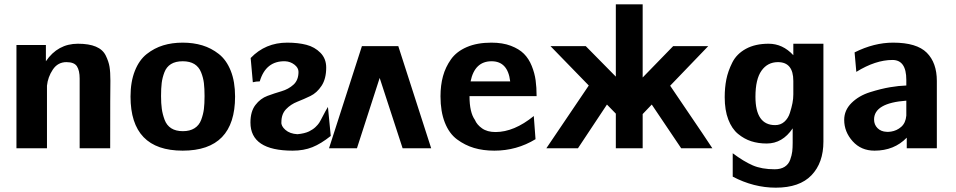

<svg xmlns="http://www.w3.org/2000/svg" viewBox="-20 -685 4415 887"><path d="M56 0V-477H192V-402Q247 -483 340 -483Q391 -483 423 -469.5Q455 -456 468.5 -428.5Q482 -401 486 -376.5Q490 -352 490 -312V-311Q489 -277 489 0H348V-322Q348 -359 335.5 -378.5Q323 -398 287 -398Q247 -398 224 -363.5Q201 -329 197 -289V0Z M583 -239Q583 -307 603 -357.5Q623 -408 658 -435.5Q693 -463 734 -475.5Q775 -488 824 -488Q873 -488 914.5 -475.5Q956 -463 991 -435.5Q1026 -408 1046 -358Q1066 -308 1066 -239Q1066 11 824 11Q583 11 583 -239ZM724 -241Q724 -207 727.5 -182Q731 -157 740.5 -131.5Q750 -106 771 -92.5Q792 -79 825 -79Q857 -79 878.5 -92.5Q900 -106 909.5 -131.5Q919 -157 922 -181.5Q925 -206 925 -241Q925 -276 922 -301Q919 -326 909 -351Q899 -376 878 -389Q857 -402 824 -402Q791 -402 770 -389Q749 -376 739.5 -351Q730 -326 727 -301.5Q724 -277 724 -241Z M1495 -191 1508 -57Q1463 -21 1423 -5Q1383 11 1332 11Q1137 11 1137 -119Q1137 -170 1160 -200Q1183 -230 1215.5 -242Q1248 -254 1280.5 -263.5Q1313 -273 1336 -294Q1359 -315 1359 -353Q1359 -372 1340 -386.5Q1321 -401 1297 -402Q1208 -404 1180 -309Q1163 -309 1148 -305L1138 -417Q1206 -488 1307 -488Q1357 -488 1395.5 -478Q1434 -468 1460.5 -441Q1487 -414 1487 -373Q1487 -321 1465.5 -288.5Q1444 -256 1414 -241.5Q1384 -227 1353.5 -215Q1323 -203 1301.5 -180.5Q1280 -158 1280 -121Q1278 -103 1298.5 -85Q1319 -67 1354 -65Q1387 -68 1408 -78Q1426 -87 1437.5 -98Q1449 -109 1454.5 -117.5Q1460 -126 1472 -149.5Q1484 -173 1495 -191Z M1972 0H1840L1734 -325L1629 0H1500L1652 -472H1820Z M2015 -240Q2015 -291 2026.5 -333Q2038 -375 2063.5 -411Q2089 -447 2136.5 -467.5Q2184 -488 2250 -488Q2302 -488 2340 -473.5Q2378 -459 2400.5 -436.5Q2423 -414 2436.5 -380.5Q2450 -347 2454.5 -314Q2459 -281 2459 -241H2149Q2149 -166 2174 -131Q2183 -109 2207 -92Q2231 -75 2269 -75Q2355 -75 2446 -149L2454 -42Q2367 11 2264 11Q2212 11 2170 -1.5Q2128 -14 2091.5 -41Q2055 -68 2035 -119Q2015 -170 2015 -240ZM2154 -309H2337Q2326 -402 2251 -402Q2173 -402 2154 -309Z M2504 0 2700 -290 2523 -472H2686L2825 -331V-665H2949V-327L3090 -472H3252L3076 -289Q3081 -281 3158 -168Q3235 -55 3271 0H3127L2991 -202L2949 -158V0H2825V-160L2784 -202Q2671 -32 2650 0Z M3328 -236Q3328 -280 3335.5 -318Q3343 -356 3363 -396Q3383 -436 3426 -459.5Q3469 -483 3531 -483Q3596 -483 3645 -430V-483H3784V-31Q3784 67 3729 124.5Q3674 182 3564 182Q3462 182 3365 131V23Q3416 61 3457.5 79Q3499 97 3559 97Q3587 97 3605 85.5Q3623 74 3630.5 53Q3638 32 3640 15Q3642 -2 3642 -25V-92Q3595 -22 3522 -22Q3483 -22 3450.5 -32.5Q3418 -43 3389.5 -66.5Q3361 -90 3344.5 -133Q3328 -176 3328 -236ZM3470 -238Q3470 -107 3561 -107Q3586 -107 3603.5 -122.5Q3621 -138 3629 -163Q3637 -188 3641 -208.5Q3645 -229 3645 -249V-311Q3645 -398 3574 -398Q3526 -398 3498 -358.5Q3470 -319 3470 -238Z M3880 -131Q3880 -176 3914 -209.5Q3948 -243 3999 -259Q4050 -275 4091.5 -282Q4133 -289 4167 -290V-316Q4167 -408 4103 -408Q4025 -408 3936 -353L3928 -443Q4018 -488 4106 -488Q4215 -488 4261.5 -441.5Q4308 -395 4308 -311V0H4169V-49Q4111 11 4020 11Q3958 11 3919 -32.5Q3880 -76 3880 -131ZM4018 -133Q4018 -109 4034 -93Q4050 -77 4076 -76Q4081 -75 4096 -77Q4123 -81 4143.5 -99Q4164 -117 4167 -151V-220Q4018 -209 4018 -133Z"/></svg>

Font: Coval
Style: Heavy
Weight: 900
Foundry: Context Ltd
Version: Version 001.000